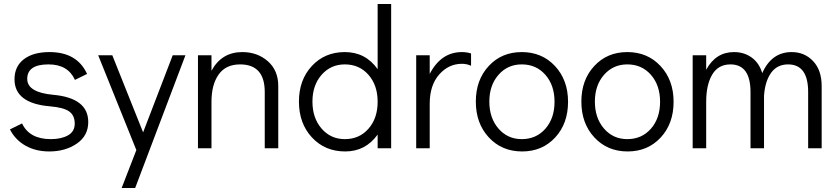

<svg xmlns="http://www.w3.org/2000/svg" viewBox="-20 -746 4212 966"><path d="M228 16Q160 16 108.5 -13Q57 -42 30 -95L91 -125Q128 -46 236 -46Q288 -46 322 -65Q356 -84 356 -124Q356 -165 328.5 -185Q301 -205 232 -211Q53 -226 53 -347Q53 -412 100 -448Q147 -484 229 -484Q368 -484 418 -374L357 -344Q322 -422 224 -422Q117 -422 117 -349Q117 -281 248 -269Q424 -253 424 -132Q424 -63 366.5 -23.5Q309 16 228 16Z M849 -468H913L660 200H592L666 9L474 -468H545L700 -80Z M1199 -484Q1275 -484 1327.5 -438Q1380 -392 1380 -313V0H1312V-283Q1312 -422 1188 -422Q1116 -422 1080 -371Q1044 -320 1044 -234V0H976V-468H1044V-390Q1095 -484 1199 -484Z M1880 -726H1948V0H1880V-69Q1819 16 1717 16Q1615 16 1549.5 -54.5Q1484 -125 1484 -235Q1484 -344 1549 -414Q1614 -484 1715 -484Q1819 -484 1880 -398ZM1715 -46Q1788 -46 1834 -98.5Q1880 -151 1880 -234Q1880 -317 1834 -369.5Q1788 -422 1715 -422Q1644 -422 1598 -369.5Q1552 -317 1552 -235Q1552 -152 1598 -99Q1644 -46 1715 -46Z M2304 -484Q2328 -484 2350 -477V-415Q2329 -425 2304 -425Q2237 -425 2189.5 -371Q2142 -317 2142 -224V0H2074V-468H2142V-374Q2199 -484 2304 -484Z M2607 16Q2505 16 2439.5 -54.5Q2374 -125 2374 -235Q2374 -344 2439 -414Q2504 -484 2605 -484Q2707 -484 2772.5 -413.5Q2838 -343 2838 -234Q2838 -124 2773 -54Q2708 16 2607 16ZM2605 -46Q2678 -46 2724 -98.5Q2770 -151 2770 -234Q2770 -317 2724 -369.5Q2678 -422 2605 -422Q2534 -422 2488 -369.5Q2442 -317 2442 -235Q2442 -152 2488 -99Q2534 -46 2605 -46Z M3138 16Q3036 16 2970.5 -54.5Q2905 -125 2905 -235Q2905 -344 2970 -414Q3035 -484 3136 -484Q3238 -484 3303.5 -413.5Q3369 -343 3369 -234Q3369 -124 3304 -54Q3239 16 3138 16ZM3136 -46Q3209 -46 3255 -98.5Q3301 -151 3301 -234Q3301 -317 3255 -369.5Q3209 -422 3136 -422Q3065 -422 3019 -369.5Q2973 -317 2973 -235Q2973 -152 3019 -99Q3065 -46 3136 -46Z M3963 -484Q4028 -484 4071 -438.5Q4114 -393 4114 -313V0H4046V-283Q4046 -422 3945 -422Q3890 -422 3859.5 -379.5Q3829 -337 3824 -264V0H3756V-283Q3756 -422 3655 -422Q3594 -422 3563.5 -371Q3533 -320 3533 -234V0H3465V-468H3533V-395Q3581 -484 3673 -484Q3724 -484 3762 -456.5Q3800 -429 3815 -378Q3862 -484 3963 -484Z"/></svg>

Font: Didact Gothic
Style: Regular
Weight: 400
Designer: Daniel Johnson
Foundry: Daniel Johnson
Version: Version 2.101;PS 002.101;hotconv 1.0.88;makeotf.lib2.5.64775